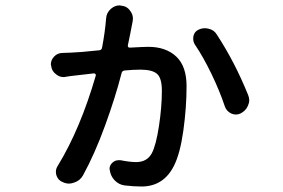

<svg xmlns="http://www.w3.org/2000/svg" viewBox="-20 -637 1040 706"><path d="M370.1 -568.4Q371.1 -589.8 387.7 -604.5Q402.3 -617.2 419.9 -617.2Q422.9 -617.2 425.8 -616.2Q447.3 -614.3 459 -596.7Q468.8 -584 468.8 -568.4Q468.8 -563.5 467.8 -558.6Q458 -506.8 450.2 -470.7Q449.2 -466.8 451.7 -463.9Q454.1 -460.9 458 -461.9Q510.7 -464.8 525.4 -464.8Q589.8 -464.8 627.9 -429.2Q666 -393.6 666 -320.3Q666 -242.2 654.3 -157.7Q642.6 -73.2 620.1 -28.3Q582 48.8 500 48.8Q472.7 48.8 438.5 44.9Q417 42 401.9 26.4Q386.7 10.7 383.8 -10.7Q382.8 -13.7 382.8 -16.6Q382.8 -29.3 393.6 -39.1Q403.3 -47.9 416 -47.9Q418.9 -47.9 422.9 -47.9Q458 -41 480.5 -41Q520.5 -41 538.1 -73.2Q553.7 -102.5 564.5 -173.3Q575.2 -244.1 575.2 -302.7Q575.2 -350.6 557.1 -365.7Q539.1 -380.9 497.1 -380.9Q470.7 -380.9 438.5 -377.9Q428.7 -377 426.8 -367.2Q404.3 -279.3 366.2 -174.8Q328.1 -70.3 285.2 7.8Q274.4 27.3 252.9 34.2Q243.2 38.1 233.4 38.1Q222.7 38.1 211.9 33.2Q193.4 26.4 187.5 7.8Q185.5 1 185.5 -5.9Q185.5 -16.6 192.4 -27.3Q275.4 -163.1 332 -358.4Q333 -362.3 331.1 -364.7Q329.1 -367.2 325.2 -367.2Q264.6 -360.4 240.2 -357.4Q234.4 -356.4 220.7 -354.5Q217.8 -353.5 213.9 -353.5Q198.2 -353.5 185.5 -364.3Q169.9 -376 168 -395.5Q167 -398.4 167 -400.4Q167 -416 178.7 -428.7Q191.4 -442.4 210.9 -442.4Q223.6 -442.4 239.3 -443.4Q271.5 -444.3 344.7 -452.1Q354.5 -453.1 355.5 -462.9Q366.2 -519.5 370.1 -568.4ZM696.3 -473.6Q690.4 -483.4 690.4 -495.1Q690.4 -500 691.4 -504.9Q695.3 -521.5 710.9 -528.3Q721.7 -533.2 733.4 -533.2Q740.2 -533.2 748 -531.2Q767.6 -526.4 777.3 -509.8Q843.8 -408.2 892.6 -287.1Q896.5 -277.3 896.5 -268.6Q896.5 -258.8 891.6 -248Q883.8 -229.5 864.3 -219.7Q855.5 -215.8 847.2 -215.8Q838.9 -215.8 830.1 -219.7Q812.5 -228.5 806.6 -246.1Q788.1 -301.8 757.8 -364.7Q727.5 -427.7 696.3 -473.6Z"/></svg>

Font: Gen Jyuu GothicX Medium
Style: Regular
Weight: 500
Designer: Ryoko NISHIZUKA (kana &amp; ideographs); Paul D. Hunt (Latin, Greek &amp; Cyrillic); Wenlong ZHANG (bopomofo); Sandoll C
Version: Version 1.058.20140828